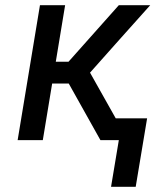

<svg xmlns="http://www.w3.org/2000/svg" viewBox="-20 -540 640 740"><path d="M408 180 438 0H367L245 -218H181L145 0H48L134 -520H231L195 -302H244L438 -520H559L440 -387L327 -260L426 -84H547L503 180Z"/></svg>

Font: Iosevka Custom Medium
Style: Italic
Weight: 500
Italic angle: -9°
Designer: Belleve Invis
Foundry: Belleve Invis
Version: Version 27.0.1